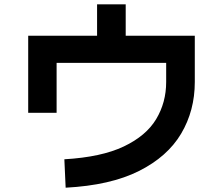

<svg xmlns="http://www.w3.org/2000/svg" viewBox="-20 -829 1040 892"><path d="M285 43 279 -89Q451 -99 555 -148.5Q659 -198 705.5 -275.5Q752 -353 752 -448V-537H243V-305H111V-663H431V-809H564V-663H885V-448Q885 -315 821.5 -208Q758 -101 625.5 -34.5Q493 32 285 43Z"/></svg>

Font: Murecho SemiBold
Style: Regular
Weight: 600
Designer: Neil Summerour
Foundry: Positype
Version: Version 1.010; ttfautohint (v1.8.3)